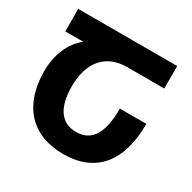

<svg xmlns="http://www.w3.org/2000/svg" viewBox="-160 -874 1043 1043"><g transform="rotate(30 361.5 -352.0)"><path d="M363 10C567 10 674 -121 674 -358H508C508 -202 461 -129 364 -129C270 -129 221 -201 221 -334C221 -480 294 -573 428 -573H662V-714H41V-573H154C87 -520 50 -433 50 -329C50 -119 163 10 363 10Z"/></g></svg>

Font: Noto Sans Georgian SemiCondensed Extra
Style: Regular
Weight: 800
Width: 4
Designer: Monotype Design Team
Foundry: Monotype Imaging Inc.
Version: Version 1.901